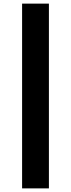

<svg xmlns="http://www.w3.org/2000/svg" viewBox="-20 -830 392 1060"><path d="M102 210V-810H250V210Z"/></svg>

Font: M PLUS 1 ExtraBold
Style: Regular
Weight: 800
Designer: Coji Morishita
Foundry: UNDERFOREST DESIGN
Version: Version 1.001